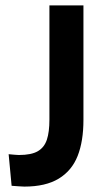

<svg xmlns="http://www.w3.org/2000/svg" viewBox="-20 -680 404 711"><path d="M23 8 12 -109Q23 -108 33.5 -107Q44 -106 50 -106Q96 -106 120 -120Q144 -134 153.5 -162.5Q163 -191 163 -237V-660H289V-236Q289 -157 267.5 -102.5Q246 -48 197.5 -18.5Q149 11 70 11Q61 11 50.5 10Q40 9 23 8Z"/></svg>

Font: Bricolage Grotesque 16pt SemiBold
Style: Regular
Weight: 600
Version: Version 1.001;gftools[0.9.33.dev8+g029e19f]